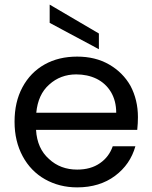

<svg xmlns="http://www.w3.org/2000/svg" viewBox="-20 -802 660 831"><path d="M577 -295C577 -295 577 -295 577 -295C577 -345 566 -390 545 -430C523 -469 492 -500 452 -523C412 -546 366 -557 314 -557C314 -557 314 -557 314 -557C261 -557 214 -546 173 -523C132 -500 100 -467 77 -424C54 -381 43 -332 43 -275C43 -275 43 -275 43 -275C43 -218 55 -169 78 -126C101 -83 134 -49 175 -26C216 -3 262 9 314 9C314 9 314 9 314 9C379 9 434 -8 478 -41C522 -74 551 -116 566 -169C566 -169 468 -169 468 -169C468 -169 468 -169 468 -169C457 -138 439 -114 413 -96C386 -77 353 -68 314 -68C314 -68 314 -68 314 -68C266 -68 225 -83 192 -114C158 -144 139 -186 136 -240C136 -240 574 -240 574 -240C574 -240 574 -240 574 -240C576 -259 577 -278 577 -295ZM483 -314C483 -314 137 -314 137 -314C137 -314 137 -314 137 -314C142 -366 160 -407 193 -436C225 -465 264 -480 310 -480C310 -480 310 -480 310 -480C342 -480 371 -474 398 -461C424 -448 445 -429 460 -404C475 -379 483 -349 483 -314ZM195 -782C195 -782 195 -703 195 -703C195 -703 408 -589 408 -589C408 -589 408 -657 408 -657C408 -657 195 -782 195 -782Z"/></svg>

Font: Girnar Poppins
Style: Regular
Weight: 500
Designer: Ninad Kale (Devanagari), Jonny Pinhorn (Latin)
Foundry: Indian Type Foundry
Version: ""